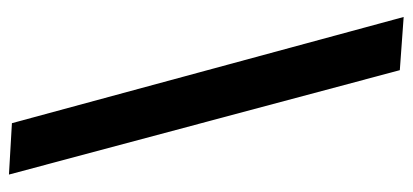

<svg xmlns="http://www.w3.org/2000/svg" viewBox="-258 -432 891 414"><g transform="rotate(90 187.0 -225.5)"><path d="M246.1 193.8 356.9 200.2 131.8 -642.6 17.1 -650.9Z"/></g></svg>

Font: Neuton ExtraBold
Style: Regular
Weight: 800
Designer: Brian M Zick
Foundry: Brian M Zick
Version: Version 1.560